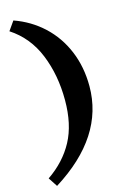

<svg xmlns="http://www.w3.org/2000/svg" viewBox="-166 -1024 844 1305"><g transform="rotate(-15 255.5 -371.5)"><path d="M268 -340Q268 -516 209 -661.5Q150 -807 24 -889L69 -953Q185 -912 271.5 -831.5Q358 -751 405.5 -637.5Q453 -524 453 -388Q453 -33 65 210L23 146Q143 64 205.5 -52.5Q268 -169 268 -340Z"/></g></svg>

Font: Inknut Antiqua
Style: Bold
Weight: 700
Designer: Claus Eggers Sørensen
Foundry: Claus Eggers Sørensen
Version: Version 1.003; ttfautohint (v1.8.2) -l 8 -r 50 -G 200 -x 14 